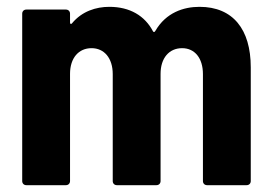

<svg xmlns="http://www.w3.org/2000/svg" viewBox="-20 -542 796 562"><path d="M564 -522C517 -522 466 -505 435 -452C433 -448 430 -447 428 -450C404 -496 360 -522 300 -522C261 -522 220 -509 191 -474C188 -470 185 -472 185 -476V-502C185 -509 180 -514 173 -514H57C50 -514 45 -509 45 -502V-12C45 -5 50 0 57 0H173C180 0 185 -5 185 -12V-326C185 -372 210 -401 248 -401C285 -401 310 -372 310 -325V-12C310 -5 315 0 322 0H438C445 0 450 -5 450 -12V-326C450 -372 475 -401 513 -401C550 -401 574 -372 574 -325V-12C574 -5 579 0 586 0H702C709 0 714 -5 714 -12V-345C714 -456 662 -522 564 -522Z"/></svg>

Font: Barlow Semi Condensed
Style: Bold
Weight: 700
Width: 4
Designer: Jeremy Tribby
Foundry: Tribby Type
Version: Version 1.422;hotconv 1.0.109;makeotfexe 2.5.65596